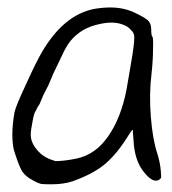

<svg xmlns="http://www.w3.org/2000/svg" viewBox="-20 -513 456 509"><path d="M229.5 -489.3Q252 -493.2 272.5 -493.2Q310.5 -493.2 340.8 -477.5Q361.3 -467.8 371.1 -460Q380.9 -451.2 380.9 -435.5Q380.9 -418 383.8 -416Q386.7 -414.1 385.7 -383.8Q385.7 -354.5 381.8 -318.4Q375 -264.6 379.9 -203.1Q384.8 -141.6 397.5 -104.5Q404.3 -82 406.2 -61.5Q407.2 -51.8 407.2 -45.9Q407.2 -43.9 407.2 -43Q406.2 -39.1 401.4 -36.1Q385.7 -27.3 363.3 -54.7Q339.8 -82 335 -127.9Q332 -163.1 332 -167Q332 -172.9 323.2 -158.2Q322.3 -157.2 321.3 -155.3Q292 -107.4 260.7 -80.1Q229.5 -52.7 171.9 -32.2Q147.5 -24.4 116.2 -24.4Q95.7 -24.4 88.9 -25.4Q81.1 -27.3 70.3 -33.2Q44.9 -45.9 36.1 -63.5Q27.3 -81.1 16.6 -116.2Q12.7 -134.8 12.7 -156.2Q12.7 -183.6 18.6 -215.8Q22.5 -233.4 48.8 -289.1Q74.2 -345.7 91.8 -376Q149.4 -473.6 229.5 -489.3ZM304.7 -448.2Q291 -453.1 275.4 -453.1Q260.7 -453.1 244.1 -449.2Q207 -441.4 184.6 -421.9Q172.9 -413.1 163.1 -399.4Q153.3 -385.7 145.5 -368.2Q145.5 -368.2 121.1 -317.4Q117.2 -307.6 108.4 -287.1Q98.6 -267.6 95.7 -262.7Q88.9 -246.1 85 -237.3Q78.1 -227.5 75.2 -219.7Q70.3 -214.8 66.4 -191.4Q61.5 -168 61.5 -155.3Q61.5 -132.8 83 -110.4Q98.6 -93.8 127 -85.9Q150.4 -85.9 183.6 -92.8Q233.4 -103.5 266.6 -151.4Q300.8 -200.2 315.4 -275.4Q318.4 -293 327.1 -343.8Q335.9 -394.5 335.9 -411.1Q335.9 -412.1 335.9 -413.1Q336.9 -424.8 327.1 -433.6Q319.3 -443.4 304.7 -448.2Z"/></svg>

Font: Yahfie
Style: Heavy
Weight: 600
Designer: Joe Palazzolo
Foundry: jozolo LLC
Version: Version 001.000